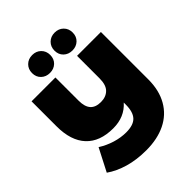

<svg xmlns="http://www.w3.org/2000/svg" viewBox="-280 -1079 1343 1343"><g transform="rotate(-45 391.5 -408.0)"><path d="M732 -700H496V-478C496 -434 486 -402.2 466 -382.5C446 -362.8 419.3 -353 386 -353C350.7 -353 324.5 -362.7 307.5 -382C290.5 -401.3 282 -430.7 282 -470V-700H46V-453C46 -358.3 69.2 -286.2 115.5 -236.5C161.8 -186.8 229 -162 317 -162C391.7 -162 451.3 -187.3 496 -238V-218C496 -169.3 485.5 -133.8 464.5 -111.5C443.5 -89.2 409 -78 361 -78C326.3 -78 290.8 -83.5 254.5 -94.5C218.2 -105.5 183.7 -121.3 151 -142L65 25C103 51.7 147.8 72.5 199.5 87.5C251.2 102.5 308.7 110 372 110C445.3 110 509 96.8 563 70.5C617 44.2 658.7 5.3 688 -46C717.3 -97.3 732 -159 732 -231ZM213.5 -773.5C230.5 -757.2 252 -749 278 -749C304 -749 325.5 -757.2 342.5 -773.5C359.5 -789.8 368 -811 368 -837C368 -863 359.5 -884.3 342.5 -901C325.5 -917.7 304 -926 278 -926C252 -926 230.5 -917.7 213.5 -901C196.5 -884.3 188 -863 188 -837C188 -811 196.5 -789.8 213.5 -773.5ZM435.5 -773.5C452.5 -757.2 474 -749 500 -749C526 -749 547.5 -757.2 564.5 -773.5C581.5 -789.8 590 -811 590 -837C590 -863 581.5 -884.3 564.5 -901C547.5 -917.7 526 -926 500 -926C474 -926 452.5 -917.7 435.5 -901C418.5 -884.3 410 -863 410 -837C410 -811 418.5 -789.8 435.5 -773.5Z"/></g></svg>

Font: Montserrat Custom Black
Style: Regular
Weight: 900
Designer: Julieta Ulanovsky
Foundry: Julieta Ulanovsky
Version: Version 7.200